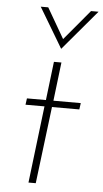

<svg xmlns="http://www.w3.org/2000/svg" viewBox="-56 -832 466 867"><g transform="rotate(5 177.5 -398.0)"><path d="M174 -553H208L187 -378H311L307 -349H183L140 0H107L149 -349H63L67 -378H153ZM127 -796 212 -649 197 -648 321 -796H355L202 -615H201L93 -796Z"/></g></svg>

Font: Josefin Sans Thin ExtraLight
Style: Italic
Weight: 250
Italic angle: -7°
Version: Version 2.000